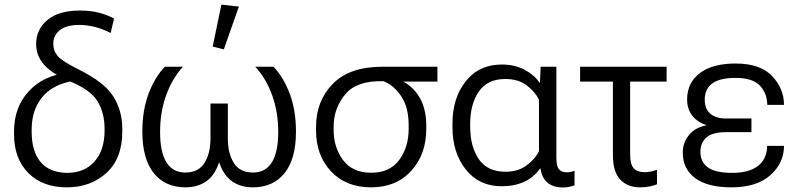

<svg xmlns="http://www.w3.org/2000/svg" viewBox="-20 -806 3477 841"><path d="M272.9 14.6Q377 14.6 446.3 -48.6Q515.6 -111.8 515.6 -228.5V-242.7Q515.6 -320.3 476.6 -383.1Q437.5 -445.8 325.7 -501Q252.9 -537.1 233.2 -560.1Q213.4 -583 213.4 -614.3Q213.4 -650.4 241.7 -673.6Q270 -696.8 328.6 -696.8Q359.4 -696.8 392.8 -688.7Q426.3 -680.7 464.8 -661.6L479.5 -725.1Q451.2 -740.2 414.3 -750Q377.4 -759.8 330.1 -759.8Q236.8 -759.8 187.5 -718.3Q138.2 -676.8 138.2 -612.8Q138.2 -561.5 173.8 -521.7Q209.5 -481.9 285.2 -450.2Q377.9 -412.1 408 -361.1Q438 -310.1 438 -244.1V-233.4Q438 -147.9 393.6 -98.1Q349.1 -48.3 272.5 -48.8Q196.3 -50.3 157.5 -96.7Q118.7 -143.1 118.7 -229V-238.3Q118.7 -333 174.3 -390.9Q230 -448.7 337.4 -455.1L274.4 -486.3Q170.9 -476.1 106.2 -406.5Q41.5 -336.9 41.5 -230V-217.3Q41.5 -111.3 104 -48.3Q166.5 14.6 272.9 14.6Z M792.5 14.6Q848.1 14.6 887 -14.4Q925.8 -43.5 943.8 -108.4H936Q954.1 -43.5 992.9 -14.4Q1031.7 14.6 1087.4 14.6Q1176.3 14.6 1226.3 -47.6Q1276.4 -109.9 1276.4 -229.5Q1276.4 -324.2 1248.5 -397Q1220.7 -469.7 1177.7 -513.7H1098.1Q1145.5 -462.4 1172.1 -388.7Q1198.7 -314.9 1198.7 -228.5Q1198.7 -139.6 1170.9 -95Q1143.1 -50.3 1088.4 -50.3Q1030.3 -50.3 1004.2 -92.3Q978 -134.3 978 -199.2V-352.5H901.9V-199.2Q901.9 -134.3 875.7 -92.3Q849.6 -50.3 791.5 -50.3Q736.8 -50.3 709 -95Q681.2 -139.6 681.2 -228.5Q681.2 -314.9 707.8 -388.7Q734.4 -462.4 781.2 -513.7H702.1Q659.2 -469.7 631.3 -397Q603.5 -324.2 603.5 -229.5Q603.5 -109.9 653.6 -47.6Q703.6 14.6 792.5 14.6ZM960.4 -589.8 1026.4 -777.3 949.7 -785.6 911.6 -602.1Z M1606 14.6Q1715.8 14.6 1781.5 -57.9Q1847.2 -130.4 1847.2 -241.7V-256.8Q1847.2 -329.6 1816.4 -381.3Q1785.6 -433.1 1726.6 -458.5V-448.7H1896V-513.7H1654.3Q1511.2 -513.7 1437.7 -438.7Q1364.3 -363.8 1364.3 -250V-234.9Q1364.3 -125.5 1429.9 -55.4Q1495.6 14.6 1606 14.6ZM1606 -49.3Q1524.4 -49.3 1482.9 -104.5Q1441.4 -159.7 1441.4 -237.8V-250.5Q1441.4 -332.5 1492.7 -393.3Q1543.9 -454.1 1660.2 -450.2Q1705.6 -432.1 1737.8 -383.8Q1770 -335.4 1770 -257.3V-241.2Q1770 -161.6 1728.8 -105.5Q1687.5 -49.3 1606 -49.3Z M2177.2 9.8Q2232.9 9.8 2275.1 -9.3Q2317.4 -28.3 2345.2 -67.4H2347.7Q2353 -27.3 2377.9 -6.1Q2402.8 15.1 2445.8 15.1Q2460.9 15.1 2474.4 12.2Q2487.8 9.3 2496.6 5.4V-58.1Q2488.8 -54.7 2479.7 -53Q2470.7 -51.3 2463.4 -51.3Q2439 -51.3 2428 -65.2Q2417 -79.1 2417 -116.2V-513.7H2348.1L2345.2 -444.3H2342.8Q2320.8 -477.5 2277.6 -500.5Q2234.4 -523.4 2178.2 -523.4Q2078.6 -523.4 2020.3 -450.2Q1961.9 -377 1961.9 -264.6V-249Q1961.9 -136.7 2020.3 -63.5Q2078.6 9.8 2177.2 9.8ZM2194.8 -53.7Q2114.3 -53.7 2076.9 -109.4Q2039.6 -165 2039.6 -249V-265.6Q2039.6 -349.1 2077.1 -404.5Q2114.7 -460 2193.4 -460Q2250.5 -460 2287.6 -431.6Q2324.7 -403.3 2340.8 -369.1V-144Q2324.2 -109.4 2286.6 -81.5Q2249 -53.7 2194.8 -53.7Z M2521 -448.7H2899.9V-513.7H2521ZM2783.2 14.6Q2806.6 14.6 2826.2 10.5Q2845.7 6.3 2857.9 1V-62.5Q2844.2 -57.6 2831.1 -54.7Q2817.9 -51.8 2803.7 -51.8Q2771 -51.8 2755.6 -69.3Q2740.2 -86.9 2740.2 -127.4V-480H2664.6V-127.4Q2664.6 -53.7 2696.8 -19.5Q2729 14.6 2783.2 14.6Z M3184.1 14.6Q3294.4 14.6 3354.2 -38.6Q3414.1 -91.8 3414.1 -167H3340.3Q3339.4 -109.9 3300.3 -79.3Q3261.2 -48.8 3187.5 -48.8Q3112.8 -48.8 3080.3 -73Q3047.9 -97.2 3047.9 -141.1Q3047.9 -180.7 3074.2 -203.9Q3100.6 -227.1 3158.2 -227.1H3271.5V-287.1H3158.2Q3116.7 -287.1 3091.8 -307.6Q3066.9 -328.1 3066.9 -370.1Q3066.9 -416.5 3100.1 -440.7Q3133.3 -464.8 3202.1 -464.8Q3276.4 -464.8 3308.3 -431.2Q3340.3 -397.5 3340.8 -346.7H3414.1Q3414.1 -418 3362.1 -472.9Q3310.1 -527.8 3202.1 -527.8Q3100.6 -527.8 3045.2 -485.6Q2989.7 -443.4 2989.7 -369.6Q2989.7 -321.8 3020 -290.5Q3050.3 -259.3 3105 -251V-261.7Q3035.6 -255.9 3003.2 -220.7Q2970.7 -185.5 2970.7 -137.7Q2970.7 -65.4 3025.4 -25.4Q3080.1 14.6 3184.1 14.6Z"/></svg>

Font: Roboto Flex
Style: wght 300 wdth 100 opsz 14.0 GRAD 0.00 slnt 0.00 XTRA 468 XOPQ 96 YOPQ 79 YTLC 514 YTUC 712 YTAS 750 YTDE -203.00 YTFI 738
Weight: 300
Designer: Berlow after Robertson
Foundry: Google
Version: Version 3.100